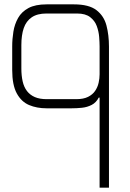

<svg xmlns="http://www.w3.org/2000/svg" viewBox="-20 -861 598 881"><path d="M437 0V-413H433Q421 -390 400.5 -379.5Q380 -369 356 -366.5Q332 -364 308 -364H194Q149 -364 113.5 -379Q78 -394 57 -432.5Q36 -471 36 -540V-648Q36 -682 41.5 -716Q47 -750 63 -778.5Q79 -807 110.5 -824Q142 -841 194 -841H319Q388 -841 422.5 -814.5Q457 -788 468.5 -744Q480 -700 480 -647V0ZM330 -406Q363 -406 384 -416.5Q405 -427 416.5 -444Q428 -461 432.5 -481Q437 -501 437 -520V-648Q437 -666 435 -691.5Q433 -717 424 -741.5Q415 -766 393.5 -782.5Q372 -799 334 -799H193Q151 -799 125.5 -781.5Q100 -764 89 -732Q78 -700 78 -654V-547Q78 -514 84 -487.5Q90 -461 104 -443Q118 -425 140 -415.5Q162 -406 194 -406Z"/></svg>

Font: Matangi Light
Style: Regular
Weight: 300
Designer: Prashant Pant
Foundry: The Graphic Ant
Version: Version 3.002